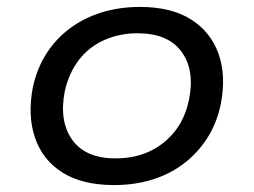

<svg xmlns="http://www.w3.org/2000/svg" viewBox="-20 -525 732 554"><path d="M309 9Q218 9 160.5 -27Q103 -63 81 -127.5Q59 -192 75 -274Q87 -329 115 -372Q143 -415 183.5 -444.5Q224 -474 274.5 -489.5Q325 -505 384 -505Q474 -505 531 -469Q588 -433 610.5 -370Q633 -307 617 -224Q605 -168 577 -125Q549 -82 509 -52Q469 -22 418.5 -6.5Q368 9 309 9ZM313 -68Q368 -68 411 -88Q454 -108 484 -145.5Q514 -183 525 -236Q543 -322 504 -375.5Q465 -429 377 -429Q325 -429 281 -409.5Q237 -390 208 -352.5Q179 -315 167 -262Q150 -175 188.5 -121.5Q227 -68 313 -68Z"/></svg>

Font: Nunito Sans 7pt SemiExpanded
Style: Italic
Weight: 400
Width: 6
Italic angle: -9°
Designer: Vernon Adams
Foundry: Vernon Adams
Version: Version 3.101;gftools[0.9.27]